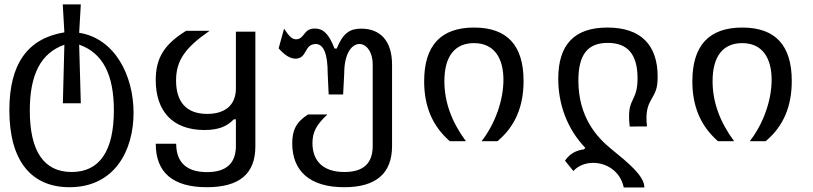

<svg xmlns="http://www.w3.org/2000/svg" viewBox="-20 -634 3652 862"><path d="M292 206.5C495.6 206.5 579.6 40.5 579.6 -127.4C579.6 -294.9 496.1 -461.4 335.4 -486.8L342.8 -614.3H261.7L269 -488.8C103.5 -461.4 22 -346.7 22 -139.2C22 90.3 122.1 206.5 292 206.5ZM301.8 138.2C176.3 138.2 113.8 43.9 113.8 -137.7C113.8 -299.3 163.1 -396 269 -433.1L262.2 -170.4H342.8L335.4 -433.6C442.4 -396 491.2 -297.9 491.2 -138.7C491.2 43 427.7 138.2 301.8 138.2Z M908.7 206.5C1054.7 206.5 1126.5 146.5 1126.5 22.9V-491.7H1039.1V-237.3C1039.1 -160.6 988.8 -122.6 910.2 -122.6C814 -122.6 770.5 -179.2 770.5 -272.5C770.5 -361.8 810.5 -419.4 920.9 -495.6H815.4C718.3 -435.5 679.2 -374.5 679.2 -274.4C679.2 -137.2 752.9 -50.3 897.9 -50.3C959.5 -50.3 999.5 -65.9 1029.3 -98.1H1039.1V21C1039.1 99.1 996.1 138.7 909.2 138.7C818.8 138.7 771 95.7 771 11.2H679.2C679.2 141.6 757.3 206.5 908.7 206.5Z M1525.4 206.5C1668.5 206.5 1740.2 144.5 1740.2 21V-343.3C1740.2 -451.7 1686.5 -505.4 1601.6 -505.4C1551.8 -505.4 1520.5 -486.8 1491.7 -416H1481.9C1456.1 -483.9 1429.7 -505.9 1393.6 -505.9C1371.1 -505.9 1357.9 -497.6 1346.2 -481.9C1337.4 -470.2 1327.6 -457.5 1309.6 -457.5C1291.5 -457.5 1277.8 -470.7 1255.4 -505.4L1231 -417C1257.8 -386.2 1283.2 -370.6 1307.1 -370.6C1333.5 -370.6 1344.2 -388.7 1352.1 -403.3C1364.3 -425.8 1373.5 -435.1 1397.5 -436.5C1433.1 -436 1451.2 -392.1 1451.2 -304.2L1455.6 -210H1520.5L1525.4 -304.2C1525.4 -396 1560.5 -436.5 1593.8 -436.5C1624 -436.5 1653.3 -402.8 1653.3 -343.3V21C1653.3 99.1 1611.8 138.2 1526.4 138.2C1430.7 138.2 1382.8 88.9 1382.8 8.3C1382.8 -39.1 1399.4 -73.7 1450.2 -120.1H1362.8C1308.6 -85.4 1292 -47.9 1292 9.3C1292 133.3 1370.1 206.5 1525.4 206.5Z M1999.5 0H2071.8C2007.3 -87.4 1975.1 -176.3 1975.1 -269.5C1975.1 -383.8 2023.9 -440.4 2107.9 -440.4C2202.6 -440.4 2240.2 -368.2 2240.2 -275.9C2240.2 -187 2205.6 -82 2142.1 0H2213.4C2293.9 -67.4 2330.6 -157.2 2330.6 -270.5C2330.6 -430.2 2257.3 -510.3 2108.4 -510.3C1959.5 -510.3 1884.3 -430.2 1884.3 -269C1884.3 -159.2 1919.4 -69.8 1999.5 0Z M2780.3 207.5H2873C2873 155.8 2799.8 96.2 2725.1 35.6C2660.2 -17.1 2576.7 -107.4 2576.7 -272.5C2576.7 -388.7 2618.2 -441.4 2708.5 -441.4C2798.3 -441.4 2842.3 -389.6 2842.3 -282.2C2842.3 -232.9 2833 -211.4 2819.8 -183.6C2811 -165.5 2804.2 -148.4 2804.2 -109.9C2804.2 -95.7 2805.2 -81.5 2807.1 -65.9L2884.8 -66.4C2883.3 -79.1 2882.3 -90.8 2882.3 -103.5C2882.3 -146.5 2893.6 -168.9 2903.8 -187C2921.9 -218.8 2932.6 -235.4 2932.6 -289.6C2932.6 -430.7 2858.9 -510.3 2707 -510.3C2560.1 -510.3 2486.3 -435.5 2486.3 -280.3C2486.3 -165 2526.9 -54.2 2607.9 29.8L2601.6 36.6C2564.9 41 2536.6 57.6 2516.6 87.4L2554.2 133.8C2576.2 109.4 2608.9 97.2 2643.1 97.2C2702.6 97.2 2765.1 134.3 2780.3 207.5Z M3203.6 0H3275.9C3211.4 -87.4 3179.2 -176.3 3179.2 -269.5C3179.2 -383.8 3228 -440.4 3312 -440.4C3406.7 -440.4 3444.3 -368.2 3444.3 -275.9C3444.3 -187 3409.7 -82 3346.2 0H3417.5C3498 -67.4 3534.7 -157.2 3534.7 -270.5C3534.7 -430.2 3461.4 -510.3 3312.5 -510.3C3163.6 -510.3 3088.4 -430.2 3088.4 -269C3088.4 -159.2 3123.5 -69.8 3203.6 0Z"/></svg>

Font: Hack
Style: Regular
Weight: 400
Monospace: yes
Designer: Christopher Simpkins
Foundry: Christopher Simpkins
Version: Version 2.010